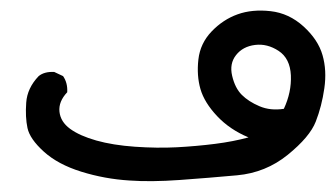

<svg xmlns="http://www.w3.org/2000/svg" viewBox="-20 -189 632 361"><path d="M223.6 150.4Q176.8 147.5 132.8 133.8Q88.9 120.1 62.5 96.2Q36.1 72.3 31.7 51.8Q27.3 31.2 29.3 3.9Q31.2 -23.4 52.7 -45.9Q63.5 -54.7 82 -53.7L98.6 -45.9Q107.4 -33.2 106.4 -15.6Q89.8 2 91.8 21Q93.8 40 111.8 53.2Q129.9 66.4 161.1 75.2Q192.4 84 233.9 86.9Q275.4 89.8 312.5 87.9Q349.6 85.9 384.3 81.5Q418.9 77.1 447.3 69.3Q412.1 54.7 388.2 29.3Q364.3 3.9 356.9 -21.5Q349.6 -46.9 353 -77.1Q356.4 -107.4 377.9 -129.9Q399.4 -152.3 426.8 -162.1Q454.1 -171.9 488.8 -168Q523.4 -164.1 550.8 -139.2Q578.1 -114.3 586.4 -85.4Q594.7 -56.6 589.8 -22.9Q585 10.7 573.7 39.6Q562.5 68.4 521 102.1Q479.5 135.7 425.8 140.6Q372.1 145.5 317.9 149.4Q263.7 153.3 223.6 150.4ZM513.7 15.6Q528.3 -15.6 526.9 -47.4Q525.4 -79.1 503.9 -93.3Q482.4 -107.4 459.5 -104.5Q436.5 -101.6 423.8 -85.4Q411.1 -69.3 416.5 -46.4Q421.9 -23.4 434.6 -10.7Q447.3 2 467.8 10.7Q488.3 19.5 513.7 15.6Z"/></svg>

Font: JasonHandwriting4
Style: Regular
Weight: 400
Version: Version 1.01.21